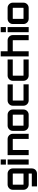

<svg xmlns="http://www.w3.org/2000/svg" viewBox="2104 -2914 1039 5286"><g transform="rotate(-90 2623.0 -270.5)"><path d="M135 229V86H482Q484 86 486 84Q488 82 488 80V0H183Q144 0 112 -19.5Q80 -39 60.5 -71Q41 -103 41 -141V-439Q41 -477 60.5 -509Q80 -541 112.5 -560.5Q145 -580 183 -580H489Q528 -580 560 -560.5Q592 -541 611 -509Q630 -477 630 -439V87Q630 127 611.5 159Q593 191 560.5 210Q528 229 489 229ZM189 -142H482Q484 -142 486 -144Q488 -146 488 -148V-432Q488 -434 486 -436Q484 -438 482 -438H189Q187 -438 185 -436Q183 -434 183 -432V-148Q183 -146 185 -144Q187 -142 189 -142Z M735 0V-580H877V0ZM735 -627V-770H877V-627Z M995 0V-580H1442Q1481 -580 1513 -560.5Q1545 -541 1564 -509Q1583 -477 1583 -439V0H1441V-432Q1441 -434 1439.5 -436Q1438 -438 1435 -438H1143Q1141 -438 1139 -436Q1137 -434 1137 -432V0Z M1805 0Q1767 0 1735 -19.5Q1703 -39 1683.5 -71Q1664 -103 1664 -141V-439Q1664 -477 1683.5 -509Q1703 -541 1735 -560.5Q1767 -580 1805 -580H2111Q2150 -580 2182 -560.5Q2214 -541 2233 -509Q2252 -477 2252 -439V-141Q2252 -103 2233 -71Q2214 -39 2182 -19.5Q2150 0 2111 0H1805ZM1812 -142H2104Q2106 -142 2108 -144Q2110 -146 2110 -148V-432Q2110 -434 2108 -436Q2106 -438 2104 -438H1812Q1810 -438 1808 -436Q1806 -434 1806 -432V-148Q1806 -146 1808 -144Q1810 -142 1812 -142Z M2497 0Q2459 0 2427 -19.5Q2395 -39 2375.5 -71Q2356 -103 2356 -141V-439Q2356 -477 2375.5 -509Q2395 -541 2427 -560.5Q2459 -580 2497 -580H2943V-438H2504Q2502 -438 2500 -436Q2498 -434 2498 -432V-148Q2498 -146 2500 -144Q2502 -142 2504 -142H2944V0H2497Z M3183 0Q3145 0 3113 -19.5Q3081 -39 3061.5 -71Q3042 -103 3042 -141V-439Q3042 -477 3061.5 -509Q3081 -541 3113 -560.5Q3145 -580 3183 -580H3629V-438H3190Q3188 -438 3186 -436Q3184 -434 3184 -432V-148Q3184 -146 3186 -144Q3188 -142 3190 -142H3630V0H3183Z M3713 0V-770H3855V-580H4160Q4198 -580 4230 -560.5Q4262 -541 4281.5 -509Q4301 -477 4301 -439V0H4159V-432Q4159 -434 4157.5 -436Q4156 -438 4153 -438H3861Q3859 -438 3857 -436Q3855 -434 3855 -432V0Z M4380 0V-580H4522V0ZM4380 -627V-770H4522V-627Z M4746 0Q4708 0 4676 -19.5Q4644 -39 4624.5 -71Q4605 -103 4605 -141V-439Q4605 -477 4624.5 -509Q4644 -541 4676 -560.5Q4708 -580 4746 -580H5052Q5091 -580 5123 -560.5Q5155 -541 5174 -509Q5193 -477 5193 -439V-141Q5193 -103 5174 -71Q5155 -39 5123 -19.5Q5091 0 5052 0H4746ZM4753 -142H5045Q5047 -142 5049 -144Q5051 -146 5051 -148V-432Q5051 -434 5049 -436Q5047 -438 5045 -438H4753Q4751 -438 4749 -436Q4747 -434 4747 -432V-148Q4747 -146 4749 -144Q4751 -142 4753 -142Z"/></g></svg>

Font: Orbitron ExtraBold
Style: Regular
Weight: 800
Designer: Matt McInerney
Foundry: The League of Moveable Type
Version: Version 2.001